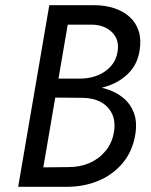

<svg xmlns="http://www.w3.org/2000/svg" viewBox="-20 -720 582 740"><path d="M186 -417H294Q328 -418 357.5 -430Q387 -442 407.5 -465Q428 -488 433 -520Q441 -567 412 -595.5Q383 -624 335 -625H241L147 -75L245 -76Q289 -76 325.5 -92Q362 -108 387 -138.5Q412 -169 419 -210Q426 -251 412 -281Q398 -311 368 -327Q338 -343 296 -343L174 -344L182 -390H299Q345 -390 385 -378.5Q425 -367 453.5 -344Q482 -321 495.5 -286.5Q509 -252 502 -205Q492 -139 454 -93Q416 -47 360 -23.5Q304 0 238 0H50L170 -700H342Q385 -700 420 -688.5Q455 -677 479.5 -655Q504 -633 514.5 -600.5Q525 -568 518 -525Q510 -474 477.5 -440Q445 -406 396.5 -389Q348 -372 291 -371H179Z"/></svg>

Font: Jost
Style: Italic
Weight: 400
Italic angle: -5°
Version: Version 3.710